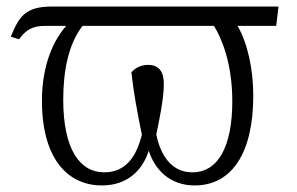

<svg xmlns="http://www.w3.org/2000/svg" viewBox="-20 -556 905 586"><path d="M291 10C371 10 416 -39 434 -96C452 -39 498 10 574 10C687 10 753 -88 753 -264C753 -346 735 -426 705 -477H823L830 -536H137C56 -536 37 -503 13 -444L38 -436C60 -466 80 -477 118 -477H182C132 -420 108 -337 108 -249C108 -71 187 10 291 10ZM567 -30C501 -30 469 -86 457 -146C465 -183 480 -255 480 -299C480 -333 469 -358 431 -358C412 -358 392 -349 381 -335C387 -278 399 -213 413 -145C397 -81 366 -30 298 -30C225 -30 173 -98 173 -252C173 -340 189 -422 232 -477H633C655 -442 689 -365 689 -247C689 -111 647 -30 567 -30Z"/></svg>

Font: Noto Serif Light
Style: Regular
Weight: 300
Designer: Monotype Design Team
Foundry: Monotype Imaging Inc.
Version: Version 2.013